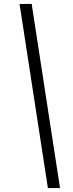

<svg xmlns="http://www.w3.org/2000/svg" viewBox="-20 -862 375 982"><path d="M225 100 80 -842H142L287 100Z"/></svg>

Font: Montserrat Alternates
Style: Italic
Weight: 400
Italic angle: -11.3°
Designer: Julieta Ulanovsky
Foundry: Julieta Ulanovsky
Version: Version 7.200